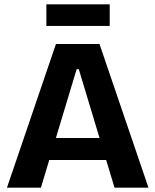

<svg xmlns="http://www.w3.org/2000/svg" viewBox="-20 -862 714 882"><path d="M12 0 237 -660H437L662 0H506L342 -544H332L168 0ZM136 -127V-228H557V-127ZM193 -743V-842H484V-743Z"/></svg>

Font: Bricolage Grotesque 28pt
Style: Bold
Weight: 700
Designer: Mathieu Triay
Foundry: Atelier Triay
Version: Version 1.000;gftools[0.9.30]